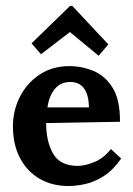

<svg xmlns="http://www.w3.org/2000/svg" viewBox="-20 -608 444 640"><path d="M208.7 12.1Q153.6 12.1 111.8 -12.3Q70 -36.7 46.6 -81.4Q23.1 -126.1 23.1 -187Q23.1 -239.8 46.4 -285.5Q69.7 -331.1 112 -359.4Q154.4 -387.6 210.9 -387.6Q252.7 -387.6 291.7 -371.5Q330.8 -355.3 355.7 -315Q380.6 -274.7 379.9 -202.1L133.8 -197.7Q133.8 -136 157.3 -95.5Q180.8 -55 239.5 -55Q262.2 -55 293.2 -67.3Q324.2 -79.6 349.8 -111.1L383.9 -79.6Q356.8 -40.7 326 -21.1Q295.2 -1.5 264.8 5.3Q234.3 12.1 208.7 12.1ZM138.2 -250.1H276.5Q275.8 -281.3 267.7 -299.8Q259.6 -318.3 246.1 -326.5Q232.5 -334.8 214.9 -334.8Q181.5 -334.8 162.6 -311.3Q143.7 -287.9 138.2 -250.1ZM308.8 -422.1 213.4 -500.9H212.7L116.6 -427.2L85.1 -463.5L213.4 -588.2H221.1L341 -460.2Z"/></svg>

Font: Parastoo
Style: Regular
Weight: 400
Foundry: Saber Rastikerdar (saber.rastikerdar@gmail.com)
Version: Version 3.000